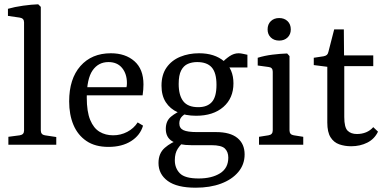

<svg xmlns="http://www.w3.org/2000/svg" viewBox="-20 -674 1791 894"><path d="M170 -67Q170 -47 189 -44L242 -36V0H19V-37L72 -44Q92 -47 92 -66V-570Q92 -589 72 -592L17 -600V-633Q48 -642 87.5 -647.5Q127 -653 158 -654L170 -642Z M302 -202Q302 -307 354.5 -366.5Q407 -426 496 -426Q564 -426 606 -389Q648 -352 648 -281Q648 -271 647 -256.5Q646 -242 644 -230H359V-268H569Q570 -273 570.5 -277Q571 -281 571 -287Q571 -330 548.5 -357.5Q526 -385 485 -385Q438 -385 411 -346Q384 -307 384 -220Q384 -154 400 -115.5Q416 -77 443.5 -60.5Q471 -44 507 -44Q542 -44 572.5 -60Q603 -76 621 -104L646 -89Q633 -44 590.5 -17Q548 10 485 10Q423 10 382.5 -17.5Q342 -45 322 -92.5Q302 -140 302 -202Z M1119 45Q1119 92 1089.5 127Q1060 162 1009 181Q958 200 891 200Q804 200 761 168.5Q718 137 718 85Q718 40 747 14.5Q776 -11 818 -25L841 -18Q822 -3 808 18Q794 39 794 72Q794 109 817.5 133Q841 157 905 157Q966 157 1004.5 133Q1043 109 1043 60Q1043 33 1027 17.5Q1011 2 964 2H871Q813 2 782.5 -16Q752 -34 752 -74Q752 -111 776.5 -131Q801 -151 831 -162L850 -147Q834 -140 824.5 -128.5Q815 -117 815 -99Q815 -77 834 -68Q853 -59 897 -59H986Q1052 -59 1085.5 -31.5Q1119 -4 1119 45ZM1067 -286Q1067 -217 1020 -176Q973 -135 893 -135Q844 -135 808 -151Q772 -167 752 -198Q732 -229 732 -275Q732 -326 755.5 -359.5Q779 -393 819 -409.5Q859 -426 907 -426Q979 -426 1023 -389Q1067 -352 1067 -286ZM812 -283Q812 -230 833.5 -202.5Q855 -175 903 -175Q945 -175 966.5 -199Q988 -223 988 -279Q988 -335 966 -360Q944 -385 898 -385Q874 -385 854.5 -376.5Q835 -368 823.5 -346Q812 -324 812 -283ZM1027 -360 1007 -376Q1028 -398 1048.5 -412Q1069 -426 1091 -426Q1100 -426 1111 -423.5Q1122 -421 1132 -419V-360Z M1328 -67Q1328 -47 1348 -44L1392 -37V0H1186V-37L1230 -44Q1250 -47 1250 -67V-340Q1250 -360 1231 -362L1180 -369V-405Q1212 -415 1248.5 -419.5Q1285 -424 1317 -425L1328 -413ZM1334 -537Q1334 -514 1319 -499.5Q1304 -485 1280 -485Q1256 -485 1241 -499.5Q1226 -514 1226 -537Q1226 -561 1241 -575.5Q1256 -590 1280 -590Q1304 -590 1319 -575.5Q1334 -561 1334 -537Z M1504 -363 1441 -371V-405L1487 -412Q1497 -414 1502 -418.5Q1507 -423 1509 -432L1536 -537H1581L1582 -416H1718V-366H1583V-129Q1583 -81 1598.5 -65.5Q1614 -50 1642 -50Q1665 -50 1684.5 -58Q1704 -66 1718 -82L1740 -61Q1724 -27 1690.5 -10Q1657 7 1615 7Q1585 7 1559.5 -2Q1534 -11 1519 -35Q1504 -59 1504 -103Z"/></svg>

Font: Rasa
Style: Regular
Weight: 400
Designer: Anna Giedrys (Yrsa+Rasa design), David Brezina (Yrsa art-direction, Rasa art-direction, design)
Foundry: Rosetta Type Foundry
Version: Version 2.004